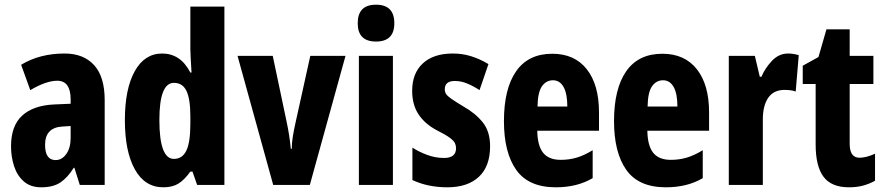

<svg xmlns="http://www.w3.org/2000/svg" viewBox="-20 -788 3765 818"><path d="M255 -560Q336 -560 381 -510.5Q426 -461 426 -362V0H320L297 -73H294Q268 -31 237 -10.5Q206 10 156 10Q110 10 81.5 -15Q53 -40 40 -80Q27 -120 27 -165Q27 -252 74.5 -295.5Q122 -339 211 -343L281 -346V-364Q281 -444 224 -444Q177 -444 109 -404L70 -512Q149 -560 255 -560ZM247 -249Q172 -245 172 -171Q172 -106 217 -106Q244 -106 262.5 -132Q281 -158 281 -201V-251Z M676 10Q597 10 554.5 -66.5Q512 -143 512 -276Q512 -409 554 -484.5Q596 -560 671 -560Q709 -560 739 -540.5Q769 -521 791 -479H796Q794 -514 792.5 -538.5Q791 -563 791 -578V-760H936V0H820L800 -57H791Q766 -22 740.5 -6Q715 10 676 10ZM721 -111Q757 -111 774 -146.5Q791 -182 791 -261V-292Q791 -366 774.5 -400.5Q758 -435 721 -435Q659 -435 659 -277Q659 -111 721 -111Z M1144 0 992 -550H1142L1201 -270Q1207 -242 1211.5 -213.5Q1216 -185 1219 -154H1223Q1223 -178 1227.5 -206Q1232 -234 1239 -265L1302 -550H1452L1300 0Z M1582 -768Q1660 -768 1660 -689Q1660 -611 1582 -611Q1504 -611 1504 -689Q1504 -768 1582 -768ZM1654 -550V0H1509V-550Z M2068 -165Q2068 -79 2020 -34.5Q1972 10 1886 10Q1846 10 1808.5 2.5Q1771 -5 1737 -21V-159Q1765 -141 1800 -128Q1835 -115 1872 -115Q1923 -115 1923 -157Q1923 -168 1918 -178.5Q1913 -189 1895 -202Q1877 -215 1841 -233Q1790 -260 1763 -301Q1736 -342 1736 -401Q1736 -476 1781.5 -518Q1827 -560 1909 -560Q1950 -560 1987 -548.5Q2024 -537 2061 -515L2023 -404Q1999 -420 1972 -431.5Q1945 -443 1918 -443Q1875 -443 1875 -408Q1875 -396 1880.5 -387.5Q1886 -379 1903 -367Q1920 -355 1955 -334Q2005 -306 2036.5 -267Q2068 -228 2068 -165Z M2333 -559Q2428 -559 2480 -493Q2532 -427 2532 -309V-231H2269Q2270 -167 2294 -137Q2318 -107 2369 -107Q2405 -107 2437 -116.5Q2469 -126 2505 -148V-29Q2439 10 2348 10Q2232 10 2179.5 -64Q2127 -138 2127 -272Q2127 -410 2179 -484.5Q2231 -559 2333 -559ZM2336 -446Q2307 -446 2289 -420.5Q2271 -395 2270 -334H2397Q2397 -389 2381 -417.5Q2365 -446 2336 -446Z M2802 -559Q2897 -559 2949 -493Q3001 -427 3001 -309V-231H2738Q2739 -167 2763 -137Q2787 -107 2838 -107Q2874 -107 2906 -116.5Q2938 -126 2974 -148V-29Q2908 10 2817 10Q2701 10 2648.5 -64Q2596 -138 2596 -272Q2596 -410 2648 -484.5Q2700 -559 2802 -559ZM2805 -446Q2776 -446 2758 -420.5Q2740 -395 2739 -334H2866Q2866 -389 2850 -417.5Q2834 -446 2805 -446Z M3338 -560Q3348 -560 3358.5 -558.5Q3369 -557 3383 -553L3370 -398Q3352 -405 3323 -405Q3276 -405 3253 -371.5Q3230 -338 3230 -279V0H3085V-550H3196L3217 -461H3224Q3239 -497 3268.5 -528.5Q3298 -560 3338 -560Z M3642 -116Q3670 -116 3708 -133V-18Q3683 -4 3656 3Q3629 10 3597 10Q3522 10 3488.5 -35Q3455 -80 3455 -172V-430H3400V-508L3467 -545L3501 -663H3600V-550H3701V-430H3600V-175Q3600 -116 3642 -116Z"/></svg>

Font: Noto Sans Thai ExtCond ExtBd
Style: Regular
Weight: 800
Width: 2
Designer: Monotype Design Team
Foundry: Monotype Imaging Inc.
Version: Version 2.002; ttfautohint (v1.8.4.7-5d5b)